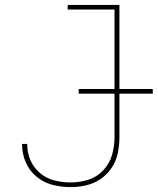

<svg xmlns="http://www.w3.org/2000/svg" viewBox="-20 -755 643 783"><path d="M268 8Q301 8 332.5 0.5Q364 -7 391 -25.5Q418 -44 436 -71.5Q454 -99 460.5 -131Q467 -163 467 -195V-735H256V-716H447V-195Q447 -159 437 -123.5Q427 -88 401 -60.5Q375 -33 340 -22Q305 -11 268 -11Q235 -11 202.5 -19Q170 -27 144 -48.5Q118 -70 104.5 -101Q91 -132 91 -166V-168H70V-165Q70 -128 85 -93Q100 -58 129.5 -34Q159 -10 195 -1Q231 8 268 8ZM301 -373H603V-392H301Z"/></svg>

Font: Iosevka Sparkle Thin
Style: Regular
Weight: 100
Designer: Belleve Invis
Foundry: Belleve Invis
Version: Version 4.5.0; ttfautohint (v1.8.3)